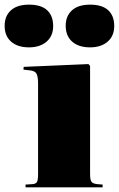

<svg xmlns="http://www.w3.org/2000/svg" viewBox="-82 -807 512 827"><path d="M28 0V-12L59 -14Q72 -15 77 -23Q82 -31 82 -57V-447Q82 -476 75.5 -489Q69 -502 46 -504L19 -507L20 -519L299 -531L306 -523V-58Q306 -32 312 -24Q318 -16 336 -14L360 -12V0ZM306 -603Q257 -603 229 -627.5Q201 -652 201 -696Q201 -738 228 -762.5Q255 -787 306 -787Q358 -787 384 -763Q410 -739 410 -695Q410 -652 381.5 -627.5Q353 -603 306 -603ZM43 -603Q-6 -603 -34 -627.5Q-62 -652 -62 -696Q-62 -738 -35 -762.5Q-8 -787 43 -787Q95 -787 121 -763Q147 -739 147 -695Q147 -652 118.5 -627.5Q90 -603 43 -603Z"/></svg>

Font: Display Black
Style: Regular
Weight: 900
Designer: Latin by Veronika Burian and Jose Scaglione. Greek by Irene Vlachou. Cyrillic by Vera Evstafieva.
Foundry: TypeTogether
Version: Version 3.002